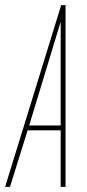

<svg xmlns="http://www.w3.org/2000/svg" viewBox="-44 -730 340 750"><path d="M-24 0 195 -710H212V0H193V-221H64L-5 0ZM70 -240H193V-645Z"/></svg>

Font: Georama
Style: Italic
Weight: 400
Width: 2
Italic angle: -9°
Designer: Jean-Baptiste Levee
Foundry: Production Type
Version: Version 1.000